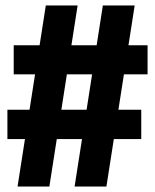

<svg xmlns="http://www.w3.org/2000/svg" viewBox="-20 -680 565 700"><path d="M252 0 355 -660H471L368 0ZM7 -173V-280H495V-173ZM44 0 147 -660H263L160 0ZM30 -409V-515H518V-409Z"/></svg>

Font: Bricolage Grotesque 48pt Condensed ExtraBold
Style: Regular
Weight: 800
Width: 3
Designer: Mathieu Triay
Foundry: Atelier Triay
Version: Version 1.001;gftools[0.9.33.dev8+g029e19f]